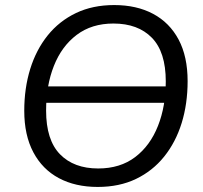

<svg xmlns="http://www.w3.org/2000/svg" viewBox="-20 -734 807 763"><path d="M122 -325.4 132.3 -390.6H686.6L675.9 -325.4ZM368.3 8.9Q279.6 8.9 214.1 -26Q148.6 -60.9 112.5 -128.8Q76.4 -196.8 76.4 -293.7Q76.4 -383.2 100 -459.7Q123.7 -536.2 169.5 -593.3Q215.4 -650.3 281.8 -682.1Q348.2 -713.9 433.7 -713.9Q522.9 -713.9 588.4 -679Q653.9 -644.1 689.8 -576.7Q725.6 -509.2 725.6 -411.8Q725.6 -321.8 702 -245.3Q678.3 -168.8 632.4 -111.7Q586.6 -54.7 520.4 -22.9Q454.3 8.9 368.3 8.9ZM370.3 -64.5Q457.5 -64.5 517.2 -109.8Q576.8 -155.1 607.8 -233.7Q638.8 -312.2 638.8 -410.8Q638.8 -527.2 583.6 -583.9Q528.5 -640.5 430.7 -640.5Q344.5 -640.5 284.8 -595.4Q225.1 -550.3 194.2 -472.3Q163.2 -394.2 163.2 -294.6Q163.2 -177.8 218.3 -121.1Q273.5 -64.5 370.3 -64.5Z"/></svg>

Font: Nunito ExtraLight
Style: Italic
Weight: 200
Italic angle: -9°
Designer: Vernon Adams
Foundry: Vernon Adams
Version: Version 3.602